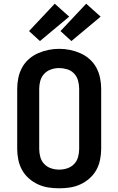

<svg xmlns="http://www.w3.org/2000/svg" viewBox="-20 -1010 640 1038"><path d="M300 8Q270 8 241 3.5Q212 -1 185 -13.5Q158 -26 135.5 -46Q113 -66 99 -91.5Q85 -117 79 -146.5Q73 -176 73 -205V-530Q73 -559 79 -588.5Q85 -618 99 -644Q113 -670 135.5 -690Q158 -710 185 -722Q212 -734 241 -740Q270 -746 300 -746Q330 -746 359 -740Q388 -734 415 -722Q442 -710 464.5 -690Q487 -670 501 -644Q515 -618 521 -588.5Q527 -559 527 -530V-205Q527 -176 521 -146.5Q515 -117 501 -91.5Q487 -66 464.5 -46Q442 -26 415 -13.5Q388 -1 359 3.5Q330 8 300 8ZM300 -93Q322 -93 343.5 -100Q365 -107 380.5 -123Q396 -139 402 -161Q408 -183 408 -205V-530Q408 -552 402 -574Q396 -596 380.5 -612.5Q365 -629 343 -635.5Q321 -642 299 -642Q277 -642 255.5 -634.5Q234 -627 219 -611Q204 -595 198 -573.5Q192 -552 192 -530V-205Q192 -183 198 -161Q204 -139 219.5 -123Q235 -107 256.5 -100Q278 -93 300 -93ZM366 -788 307 -842 446 -990 524 -920ZM196 -788 137 -842 276 -990 354 -920Z"/></svg>

Font: Zed Sans Extended
Style: Bold
Weight: 700
Width: 7
Designer: Belleve Invis
Foundry: Belleve Invis
Version: Version 1.0.0; ttfautohint (v1.8.4)